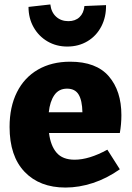

<svg xmlns="http://www.w3.org/2000/svg" viewBox="-20 -828 591 862"><path d="M518 -231H200Q207 -174 234 -142.5Q261 -111 315 -111Q380 -111 462 -156L518 -68Q460 -27 397.5 -6.5Q335 14 274 14Q158 14 90.5 -56.5Q23 -127 23 -258Q23 -348 56 -414Q89 -480 150.5 -515.5Q212 -551 295 -551Q412 -551 468.5 -485.5Q525 -420 525 -311Q525 -270 518 -231ZM199 -324H350Q349 -377 333 -403.5Q317 -430 281 -430Q244 -430 224 -401Q204 -372 199 -324ZM108 -797 206 -808Q210 -773 232 -753Q254 -733 287 -733Q318 -733 337 -751Q356 -769 359 -801L456 -805Q457 -752 435 -709.5Q413 -667 373 -643Q333 -619 282 -619Q233 -619 193.5 -642Q154 -665 131 -705.5Q108 -746 108 -797Z"/></svg>

Font: Bitter Pro ExtraBold
Style: Regular
Weight: 800
Designer: Sol Matas, and Bitter project Authors
Foundry: Sol Matas
Version: Version 1.010